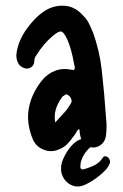

<svg xmlns="http://www.w3.org/2000/svg" viewBox="-20 -535 436 682"><path d="M261 -77Q254 -72 250.5 -64.5Q247 -57 242 -52Q232 -37 220 -24.5Q208 -12 191 -5Q163 8 134.5 -3.5Q106 -15 95 -44Q73 -100 82.5 -151Q92 -202 128 -248Q148 -273 175.5 -283.5Q203 -294 236 -287Q238 -287 239.5 -286.5Q241 -286 243 -286Q247 -294 245 -300.5Q243 -307 242 -314Q238 -336 232.5 -356Q227 -376 219 -395Q207 -421 197.5 -423Q188 -425 167 -407Q134 -379 110 -340Q102 -330 102 -320Q102 -298 81 -292Q74 -290 64 -294Q54 -298 48 -305Q35 -325 39 -349Q43 -372 52 -392.5Q61 -413 74 -431Q88 -451 104 -467.5Q120 -484 140 -497Q172 -517 209.5 -514.5Q247 -512 276 -479Q289 -466 296.5 -450.5Q304 -435 311 -418Q322 -387 329.5 -355Q337 -323 341 -290Q346 -245 350 -201Q354 -157 357 -112Q360 -86 357 -59Q355 -29 332 -16.5Q309 -4 284 -20Q274 -27 270 -37Q266 -47 264 -58Q263 -63 263 -67.5Q263 -72 261 -77ZM176 -100Q192 -117 207 -133.5Q222 -150 233 -170Q236 -176 232.5 -184.5Q229 -193 222 -197Q215 -202 211.5 -198.5Q208 -195 203 -193Q202 -191 200 -189Q198 -187 197 -185Q184 -166 178 -145.5Q172 -125 176 -100ZM197 64Q196 48 206 26Q216 4 232 -15Q248 -34 266 -40Q273 -43 280 -44Q287 -45 294 -43Q307 -39 309 -30.5Q311 -22 302 -13Q289 -2 280.5 11Q272 24 267 41Q267 43 266.5 45.5Q266 48 266 50Q262 72 282 65Q299 60 314.5 52.5Q330 45 341 31Q344 25 348.5 21.5Q353 18 360 22Q366 24 369.5 33Q373 42 369 47Q366 54 362 60Q358 66 353 71Q323 101 287 119Q261 132 240 125Q219 118 207.5 100Q196 82 197 64Z"/></svg>

Font: Delicious Handrawn
Style: Regular
Weight: 400
Designer: Agung Rohmat
Foundry: Agung Rohmat
Version: Version 1.002; ttfautohint (v1.8.4.7-5d5b);gftools[0.9.27]